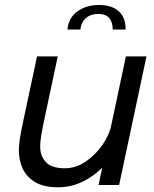

<svg xmlns="http://www.w3.org/2000/svg" viewBox="-20 -764 637 793"><path d="M220 9.5Q160 9.5 124.5 -12.2Q89 -34 73.5 -68.2Q58 -102.5 58 -140Q58 -168.5 63.2 -198.8Q68.5 -229 79.5 -280.5L133 -531H218.5L167.5 -291.5Q157 -243 151.5 -212.2Q146 -181.5 146 -157.5Q146 -119 170 -94Q194 -69 247.5 -69Q293.5 -69 334.2 -96.8Q375 -124.5 403.5 -166.2Q432 -208 440.5 -249.5L491 -229Q481.5 -185 457.2 -142.8Q433 -100.5 396.8 -66Q360.5 -31.5 315.5 -11Q270.5 9.5 220 9.5ZM387 0 500 -531H585L472 0ZM258.5 -642Q264 -692.5 301 -718Q338 -743.5 389.5 -743.5Q440.5 -743.5 469.8 -718Q499 -692.5 499 -642H445.5Q445.5 -673 430.8 -689.8Q416 -706.5 385.5 -706.5Q355 -706.5 335.2 -689.8Q315.5 -673 312 -642Z"/></svg>

Font: Epilogue
Style: Italic
Weight: 400
Italic angle: -12°
Designer: Tyler Finck
Foundry: Etcetera Type Co
Version: Version 2.112